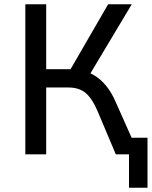

<svg xmlns="http://www.w3.org/2000/svg" viewBox="-20 -725 713 902"><path d="M586 157V0H542V-78H673V157ZM99 0V-705H197V-400H321L300 -380L488 -705H599L395 -364L353 -395Q391 -390 422 -371.5Q453 -353 478.5 -322Q504 -291 523 -247L633 0H524L437 -206Q413 -262 382.5 -288Q352 -314 301 -314H197V0Z"/></svg>

Font: Nunito Sans 7pt SemiCondensed Medium
Style: Regular
Weight: 500
Width: 4
Designer: Vernon Adams
Foundry: Vernon Adams
Version: Version 3.101;gftools[0.9.27]